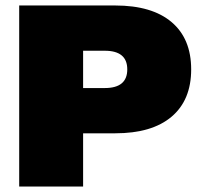

<svg xmlns="http://www.w3.org/2000/svg" viewBox="-20 -680 746 700"><path d="M400 -660Q534 -660 605.5 -599.5Q677 -539 677 -427Q677 -315 605.5 -254.5Q534 -194 400 -194H283V0H50V-660ZM362 -359Q444 -359 444 -427Q444 -495 362 -495H283V-359Z"/></svg>

Font: Elaine Sans Black
Style: Regular
Weight: 900
Designer: Wei Huang
Foundry: Wei Huang
Version: Version 2.001;December 24, 2019;FontCreator 12.0.0.2547 64-b